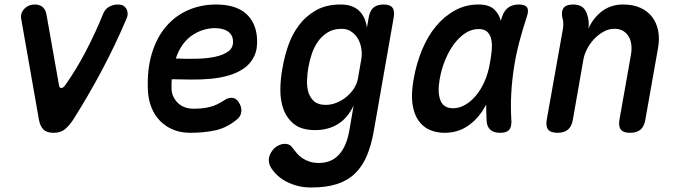

<svg xmlns="http://www.w3.org/2000/svg" viewBox="-20 -580 3040 853"><path d="M153 -48 74 -497Q72 -511 76 -522Q80 -533 89 -542Q98 -551 109.5 -555.5Q121 -560 134 -560Q156 -560 169 -549Q182 -538 186 -518L242 -202Q244 -188 253 -189Q262 -190 270 -202Q319 -271 361.5 -352.5Q404 -434 438 -518Q446 -539 464 -549.5Q482 -560 504 -560Q517 -560 526 -555.5Q535 -551 540.5 -542.5Q546 -534 547 -522.5Q548 -511 542 -497Q491 -377 431 -264.5Q371 -152 305 -48Q287 -21 268 -5.5Q249 10 218 10Q187 10 172.5 -5Q158 -20 153 -48Z M1040 -127Q1055 -104 1052 -82.5Q1049 -61 1031 -48Q987 -12 937 -1Q887 10 824 10Q784 10 750.5 -3.5Q717 -17 692 -42Q667 -67 653 -102Q639 -137 637 -179Q633 -272 655 -343.5Q677 -415 718.5 -463Q760 -511 817 -535.5Q874 -560 940 -560Q1025 -560 1071 -521Q1117 -482 1122 -410Q1125 -363 1109.5 -330.5Q1094 -298 1065.5 -277.5Q1037 -257 998.5 -245.5Q960 -234 917 -230Q874 -226 829 -226.5Q784 -227 743 -228Q742 -219 742 -209V-188Q742 -167 750.5 -150Q759 -133 772 -121Q785 -109 802.5 -103Q820 -97 839 -97Q862 -97 879.5 -99Q897 -101 913 -105Q929 -109 943.5 -116Q958 -123 974 -133Q992 -146 1010 -145.5Q1028 -145 1040 -127ZM761 -320Q807 -318 853.5 -319Q900 -320 937 -328Q974 -336 996 -353Q1018 -370 1015 -401Q1014 -414 1008 -424Q1002 -434 991.5 -441Q981 -448 966.5 -451.5Q952 -455 934 -455Q909 -455 883 -447Q857 -439 833.5 -423Q810 -407 791.5 -381.5Q773 -356 761 -320Z M1551 -111Q1538 -84 1521 -63.5Q1504 -43 1482.5 -29.5Q1461 -16 1435.5 -9Q1410 -2 1381 -2Q1321 -2 1288 -27.5Q1255 -53 1240 -93Q1225 -133 1225.5 -182.5Q1226 -232 1235 -278Q1243 -326 1260 -376Q1277 -426 1307.5 -467Q1338 -508 1383.5 -534Q1429 -560 1493 -560Q1546 -560 1575 -532.5Q1604 -505 1610 -457L1618 -502Q1623 -532 1639 -546Q1655 -560 1684 -560Q1713 -560 1723.5 -546Q1734 -532 1729 -502L1641 0Q1630 64 1610 111.5Q1590 159 1557.5 190.5Q1525 222 1477.5 237.5Q1430 253 1363 253Q1330 253 1303 246Q1276 239 1253.5 227.5Q1231 216 1213.5 200Q1196 184 1184 165Q1178 156 1175.5 144Q1173 132 1175 121Q1177 110 1183.5 98.5Q1190 87 1199 78.5Q1208 70 1220.5 64.5Q1233 59 1246 59Q1256 59 1264.5 63Q1273 67 1279 76Q1288 88 1298.5 100.5Q1309 113 1323 122.5Q1337 132 1355 138Q1373 144 1398 144Q1422 144 1443.5 136Q1465 128 1482.5 110.5Q1500 93 1512.5 66Q1525 39 1532 0ZM1427 -114Q1452 -114 1476 -124Q1500 -134 1519.5 -150Q1539 -166 1552.5 -187Q1566 -208 1570 -230L1585 -316Q1589 -339 1585.5 -363Q1582 -387 1571 -406.5Q1560 -426 1541.5 -439Q1523 -452 1498 -452Q1461 -452 1435 -435.5Q1409 -419 1392 -394.5Q1375 -370 1365 -340Q1355 -310 1350 -281Q1345 -252 1344 -222.5Q1343 -193 1350.5 -169Q1358 -145 1376 -129.5Q1394 -114 1427 -114Z M1955 10Q1919 10 1889 -3Q1859 -16 1839 -44.5Q1819 -73 1812.5 -118.5Q1806 -164 1818 -230Q1830 -298 1855 -358.5Q1880 -419 1917 -463.5Q1954 -508 2001.5 -534Q2049 -560 2106 -560Q2154 -560 2177 -537Q2197 -517 2205 -488Q2208 -497 2211 -507Q2221 -535 2239.5 -547.5Q2258 -560 2285 -560Q2313 -560 2321.5 -547Q2330 -534 2321 -507Q2302 -450 2287.5 -395Q2273 -340 2264 -283.5Q2255 -227 2251.5 -167.5Q2248 -108 2252 -42Q2253 -15 2241.5 -2.5Q2230 10 2202 10Q2174 10 2159 -3Q2144 -16 2142 -42Q2140 -80 2140 -115Q2131 -99 2122 -85Q2092 -41 2050.5 -15.5Q2009 10 1955 10ZM1993 -99Q2019 -99 2044.5 -113Q2070 -127 2092.5 -153Q2115 -179 2132 -216.5Q2149 -254 2157 -302Q2162 -329 2164.5 -355.5Q2167 -382 2163 -403Q2159 -424 2146 -437.5Q2133 -451 2106 -451Q2076 -451 2048.5 -433.5Q2021 -416 1998 -385.5Q1975 -355 1958 -314Q1941 -273 1933 -226Q1923 -168 1937 -133.5Q1951 -99 1993 -99Z M2526 -560Q2555 -560 2570.5 -546Q2586 -532 2592 -503Q2595 -491 2595.5 -478Q2596 -465 2594 -453Q2618 -504 2657 -532Q2696 -560 2748 -560Q2792 -560 2824.5 -545.5Q2857 -531 2877 -505Q2897 -479 2904 -443Q2911 -407 2903 -364L2847 -48Q2842 -18 2825.5 -4Q2809 10 2779 10Q2750 10 2738.5 -4Q2727 -18 2732 -48L2783 -336Q2787 -358 2785 -379Q2783 -400 2774 -416Q2765 -432 2749.5 -442Q2734 -452 2709 -452Q2684 -452 2661 -439Q2638 -426 2619.5 -406.5Q2601 -387 2588.5 -363Q2576 -339 2572 -316L2525 -48Q2520 -18 2503 -4Q2486 10 2457 10Q2427 10 2415.5 -4Q2404 -18 2409 -48L2481 -452Q2483 -465 2482.5 -477.5Q2482 -490 2478 -503Q2473 -532 2485 -546Q2497 -560 2526 -560Z"/></svg>

Font: Maple Mono NL SemiBold
Style: Italic
Weight: 600
Italic angle: -10°
Monospace: yes
Designer: subframe7536
Version: Version 7.000